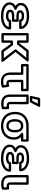

<svg xmlns="http://www.w3.org/2000/svg" viewBox="1580 -2417 872 4072"><g transform="rotate(90 2016.0 -381.0)"><path d="M444.5 -131H552C543.9 -95.3 518.7 -69.8 486.6 -51.8C448.1 -30.2 388.8 -15 325.6 -15C217 -15 132.7 -45.9 96.2 -96.6C85.4 -111.6 80 -128.3 80 -149C80 -201.8 115.6 -230.9 172.3 -248.1C172.3 -248.1 217.3 -278.4 174.1 -295.3C127.4 -313.5 91 -344.1 91 -384C91 -482 210.3 -513 325.6 -513C424.9 -513 497.6 -479.7 530.2 -430.2C536.3 -421.1 540.4 -411.3 543 -401H436.2C415.9 -450.4 357 -456 316.8 -456C270.7 -456 224.9 -444.2 204.5 -405.1C199.3 -395.2 196.1 -384.3 196.1 -373C196.1 -306.7 267.2 -292 317.9 -292H393V-248H317.9C261.6 -248 185.1 -234.7 185.1 -160C185.1 -88.8 265.4 -71 316.8 -71C370.5 -71 425.1 -86.3 444.5 -131ZM317.9 -198H418C428.7 -198 443 -207.9 443 -223V-317C443 -327.7 433.1 -342 418 -342H317.9C265.1 -342 246.1 -357.1 246.1 -373C246.1 -375 246.6 -377.8 248.7 -381.9C255.3 -394.3 276.3 -406 316.8 -406C366.6 -406 390.8 -391 390.8 -376C390.8 -365.3 400.7 -351 415.8 -351H570.9C581.6 -351 595.9 -360.9 595.9 -376C595.9 -405.7 587.9 -433.6 572 -457.8C526.1 -527.2 434.4 -563 325.6 -563C285.3 -563 248.2 -559.6 214.3 -552.5C131.3 -535.1 41 -489.6 41 -384C41 -334 70.7 -298.6 106.2 -274.4C63.3 -249.8 30 -208.9 30 -149C30 -119 38.6 -91.1 55.6 -67.4C107.2 4.2 210.2 35 325.6 35C396.4 35 463 18.7 511.1 -8.2C559.1 -35.1 604.7 -83 604.7 -156C604.7 -166.7 594.8 -181 579.7 -181H424.6C413.9 -181 399.6 -171.1 399.6 -156C399.6 -153.1 399 -150.9 396.8 -147.6C387 -133.1 360.3 -121 316.8 -121C264.1 -121 235.1 -140 235.1 -160C235.1 -184.9 257.9 -198 317.9 -198Z M924.9 -220H862.2C847.1 -220 837.2 -205.7 837.2 -195V-25H731V-503H837.2V-330C837.2 -314.9 851.5 -305 862.2 -305H908.4C916.4 -305 924.4 -309.7 928.2 -314.8L1072.5 -503H1203.8L1031.9 -289.7C1024.5 -280.5 1025.1 -267 1031.7 -258.6L1213.6 -25H1078.5L945.2 -209.6C940.4 -216.3 931.8 -220 924.9 -220ZM912.1 -170 1045.4 14.6C1049.5 20.3 1057.5 25 1065.7 25H1264.8C1314.3 25 1284.5 -15.4 1284.5 -15.4L1083.3 -273.7L1275.5 -512.3C1306.6 -550.9 1256 -553 1256 -553H1060.2C1053.8 -553 1045.2 -549.6 1040.4 -543.2L896.1 -355H887.2V-528C887.2 -538.7 877.3 -553 862.2 -553H706C695.3 -553 681 -543.1 681 -528V0C681 10.7 690.9 25 706 25H862.2C872.9 25 887.2 15.1 887.2 0V-170Z M1713.9 -15C1610.5 -15 1567.3 -63.4 1567.3 -162V-415C1567.3 -430.1 1553 -440 1542.3 -440H1388V-503H1863.8V-440H1697.4C1682.3 -440 1672.4 -425.7 1672.4 -415V-160C1672.4 -118.8 1692.7 -80 1745.8 -80C1758.5 -80 1769.5 -80.8 1778.1 -82.2L1787 -24.1C1764.6 -18.4 1743.3 -15 1713.9 -15ZM1713.9 35C1757.9 35 1790.7 27.5 1822.4 17.9C1833.9 14.4 1841.7 2.5 1839.8 -9.8L1823.3 -116.8C1819.8 -139.4 1800.8 -139.8 1791.4 -136.9C1773.4 -131.5 1768.5 -130 1745.8 -130C1723.9 -130 1722.4 -131.9 1722.4 -160V-390H1888.8C1899.5 -390 1913.8 -399.9 1913.8 -415V-528C1913.8 -538.7 1903.9 -553 1888.8 -553H1363C1352.3 -553 1338 -543.1 1338 -528V-415C1338 -404.3 1347.9 -390 1363 -390H1517.3V-162C1517.3 -40.7 1585.5 35 1713.9 35Z M2177.2 -20C2075.8 -20 2035 -60.6 2035 -150V-503H2141.1L2140.1 -165C2139.9 -112.4 2173.5 -85 2225.6 -85C2232.6 -85 2239.6 -85.3 2245.7 -85.8V-26.3C2224.9 -21.8 2204.7 -20 2177.2 -20ZM2177.2 30C2216.1 30 2247.7 26.1 2277.9 16.9C2287.8 13.9 2295.7 4.1 2295.7 -7V-114C2295.7 -136.3 2277.5 -140.1 2267.5 -138.8L2248.2 -136.3C2241.8 -135.5 2234.3 -135 2225.6 -135C2191.7 -135 2190.1 -138 2190.1 -165L2191.2 -527.9C2191.2 -541.7 2179.8 -553 2166.2 -553H2010C1999.3 -553 1985 -543.1 1985 -528V-150C1985 -34.2 2054.9 30 2177.2 30ZM2098 -747H2177.8L2115.8 -628H2070.1ZM2078.2 -797C2067.5 -797 2056.6 -789.2 2053.9 -777.7L2014.3 -608.7C2007.5 -579.9 2032.6 -578 2038.6 -578H2131C2139.6 -578 2148.8 -583.1 2153.2 -591.5L2241.2 -760.5C2262.3 -801 2219 -797 2219 -797Z M2935 -439H2823.6C2823.6 -439 2771.7 -422 2808.5 -394.1C2843.7 -367.4 2872.8 -332.4 2886.1 -289.6C2890.1 -276.7 2892.1 -263.3 2892.1 -249V-239C2892.1 -132.9 2838.2 -65.1 2756.1 -32.8C2726.6 -21.1 2692 -15 2652 -15C2523.7 -15 2449.9 -76.2 2418.6 -160.7C2407.6 -190.3 2402 -222.9 2402 -259V-269C2402 -380.6 2456.8 -452.4 2542.7 -485.1C2573.4 -496.9 2609.3 -503 2650.9 -503H2935ZM2886.6 -389H2960C2970.7 -389 2985 -398.9 2985 -414V-528C2985 -538.7 2975.1 -553 2960 -553H2650.9C2604.5 -553 2562.3 -546.1 2524.8 -531.9C2420.3 -492 2352 -399.4 2352 -269V-259C2352 -217.7 2358.5 -179 2371.7 -143.3C2410.2 -39.4 2505.4 35 2652 35C2697.1 35 2738 28.1 2774.5 13.8C2873.8 -25.4 2942.1 -113.1 2942.1 -239V-249C2942.1 -310 2916.2 -354 2886.6 -389ZM2650.9 -439C2544.7 -439 2507.1 -354 2507.1 -269V-259C2507.1 -171.7 2540 -79 2652 -79C2760.6 -79 2787 -178.6 2787 -259V-269C2787 -349.4 2755.5 -439 2650.9 -439ZM2650.9 -389C2714.8 -389 2737 -342.2 2737 -269V-259C2737 -181.4 2716.2 -129 2652 -129C2579.9 -129 2557.1 -178.9 2557.1 -259V-269C2557.1 -343 2582 -389 2650.9 -389Z M3461.5 -131H3569C3560.9 -95.3 3535.7 -69.8 3503.6 -51.8C3465.1 -30.2 3405.8 -15 3342.6 -15C3234 -15 3149.7 -45.9 3113.2 -96.6C3102.4 -111.6 3097 -128.3 3097 -149C3097 -201.8 3132.6 -230.9 3189.3 -248.1C3189.3 -248.1 3234.3 -278.4 3191.1 -295.3C3144.4 -313.5 3108 -344.1 3108 -384C3108 -482 3227.3 -513 3342.6 -513C3441.9 -513 3514.6 -479.7 3547.2 -430.2C3553.3 -421.1 3557.4 -411.3 3560 -401H3453.2C3432.9 -450.4 3374 -456 3333.8 -456C3287.7 -456 3241.9 -444.2 3221.5 -405.1C3216.3 -395.2 3213.1 -384.3 3213.1 -373C3213.1 -306.7 3284.2 -292 3334.9 -292H3410V-248H3334.9C3278.6 -248 3202.1 -234.7 3202.1 -160C3202.1 -88.8 3282.4 -71 3333.8 -71C3387.5 -71 3442.1 -86.3 3461.5 -131ZM3334.9 -198H3435C3445.7 -198 3460 -207.9 3460 -223V-317C3460 -327.7 3450.1 -342 3435 -342H3334.9C3282.1 -342 3263.1 -357.1 3263.1 -373C3263.1 -375 3263.6 -377.8 3265.7 -381.9C3272.3 -394.3 3293.3 -406 3333.8 -406C3383.6 -406 3407.8 -391 3407.8 -376C3407.8 -365.3 3417.7 -351 3432.8 -351H3587.9C3598.6 -351 3612.9 -360.9 3612.9 -376C3612.9 -405.7 3604.9 -433.6 3589 -457.8C3543.1 -527.2 3451.4 -563 3342.6 -563C3302.3 -563 3265.2 -559.6 3231.3 -552.5C3148.3 -535.1 3058 -489.6 3058 -384C3058 -334 3087.7 -298.6 3123.2 -274.4C3080.3 -249.8 3047 -208.9 3047 -149C3047 -119 3055.6 -91.1 3072.6 -67.4C3124.2 4.2 3227.2 35 3342.6 35C3413.4 35 3480 18.7 3528.1 -8.2C3576.1 -35.1 3621.7 -83 3621.7 -156C3621.7 -166.7 3611.8 -181 3596.7 -181H3441.6C3430.9 -181 3416.6 -171.1 3416.6 -156C3416.6 -153.1 3416 -150.9 3413.8 -147.6C3404 -133.1 3377.3 -121 3333.8 -121C3281.1 -121 3252.1 -140 3252.1 -160C3252.1 -184.9 3274.9 -198 3334.9 -198Z M3884.2 -20C3782.8 -20 3742 -60.6 3742 -150V-503H3848.1L3847.1 -165C3846.9 -112.4 3880.5 -85 3932.6 -85C3939.6 -85 3946.6 -85.3 3952.7 -85.8V-26.3C3931.9 -21.8 3911.7 -20 3884.2 -20ZM3884.2 30C3923.1 30 3954.7 26.1 3984.9 16.9C3994.8 13.9 4002.7 4.1 4002.7 -7V-114C4002.7 -136.3 3984.5 -140.1 3974.5 -138.8L3955.2 -136.3C3948.8 -135.5 3941.3 -135 3932.6 -135C3898.7 -135 3897.1 -138 3897.1 -165L3898.2 -527.9C3898.2 -541.7 3886.8 -553 3873.2 -553H3717C3706.3 -553 3692 -543.1 3692 -528V-150C3692 -34.2 3761.9 30 3884.2 30Z"/></g></svg>

Font: Asimov
Style: WidOu
Weight: 500
Designer: Google
Version: Version 2.000980; 2014